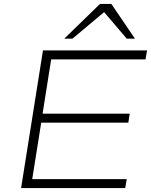

<svg xmlns="http://www.w3.org/2000/svg" viewBox="-20 -963 773 983"><path d="M88 0 200 -705H733L725 -659H242L198 -381H644L637 -335H191L145 -46H629L621 0ZM309 -765 492 -943H550L671 -765H629L513 -901L351 -765Z"/></svg>

Font: Nunito Sans 10pt Expanded ExtraLight
Style: Italic
Weight: 250
Width: 7
Italic angle: -9°
Designer: Vernon Adams
Foundry: Vernon Adams
Version: Version 3.101;gftools[0.9.27]